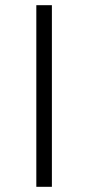

<svg xmlns="http://www.w3.org/2000/svg" viewBox="-20 -720 340 740"><path d="M120 -700H180V0H120Z"/></svg>

Font: Fahkwang ExtraLight
Style: Regular
Weight: 275
Designer: Suppakit Chalermlarp | Katatrad Co.,Ltd.
Foundry: Cadson Demak Co.,Ltd.
Version: Version 1.000; ttfautohint (v1.6)